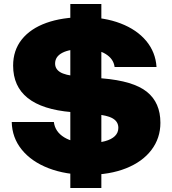

<svg xmlns="http://www.w3.org/2000/svg" viewBox="-20 -852 856 954"><path d="M38.3 -245.9H247.6Q253.6 -197.3 299.2 -169.5Q344.7 -141.6 421.3 -141.6Q469.1 -141.6 501.6 -150.5Q534.1 -159.3 551 -176Q568 -192.8 568 -216.7Q568 -246.9 541 -263.1Q514.1 -279.4 448.2 -285.5L335.9 -294.9Q45.2 -319.3 45.2 -526.1Q45.2 -601.8 88.2 -655.9Q131.3 -709.9 210.3 -738.3Q289.3 -766.6 395.7 -766.6Q498.6 -766.6 579.3 -735.6Q659.9 -704.6 706.5 -648.7Q753 -592.8 757.7 -519.2H549.4Q544.4 -559.4 504.7 -583.9Q465 -608.4 392.4 -608.4Q325.8 -608.4 289.8 -589.7Q253.8 -571 253.8 -536.2Q253.8 -509.5 278.4 -493.9Q303 -478.3 364 -472.6L487.9 -462.6Q642.1 -449.9 709.5 -396.1Q777 -342.2 777 -242Q777 -165.6 732.4 -106.9Q687.9 -48.2 606.4 -15.8Q524.9 16.6 417.4 16.6Q306.2 16.6 221.2 -16.2Q136.2 -49.1 88.1 -108.5Q40 -168 38.3 -245.9ZM483.6 82H329.4V-832H483.6Z"/></svg>

Font: Unbounded Variable
Style: Regular
Weight: 400
Designer: Luke Prowse, Jean-Baptiste Morizot, Fátima Lázaro, Florian Runge
Foundry: NaN
Version: Version 1.600;FEAKit 1.0